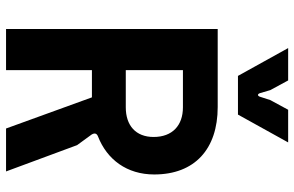

<svg xmlns="http://www.w3.org/2000/svg" viewBox="-189 -784 973 635"><g transform="rotate(90 297.5 -466.5)"><path d="M76 0H212V-284H302L405 0H547L460 -235L425 -283C419 -293 421 -300 431 -304C508 -334 557 -400 557 -490C557 -624 473 -700 334 -700H76ZM335 -396H212V-585H335C395 -585 433 -550 433 -488C433 -429 395 -396 335 -396ZM231 -767H359L451 -933H343L311 -874L300 -840C297 -831 291 -831 288 -840L278 -874L246 -933H139Z"/></g></svg>

Font: Finlandica SemiBold
Style: Regular
Weight: 600
Designer: Niklas Ekholm, Juho Hiilivirta, Jaakko Suomalainen
Foundry: Helsinki Type Studio
Version: Version 2.000;Glyphs 3.2 (3202)